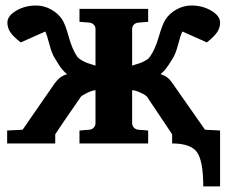

<svg xmlns="http://www.w3.org/2000/svg" viewBox="-20 -520 825 696"><path d="M777.8 155.8H716.8Q716.8 63.5 694.1 31.7Q671.4 0 604 0V-33.2L513.2 -168.9Q509.3 -174.8 490 -183.8Q470.7 -192.9 459 -192.9V-73.2Q459 -64 465.3 -57.4Q471.7 -50.8 481 -49.8L517.1 -46.9V0H268.1V-46.9L304.2 -49.8Q313.5 -50.8 319.8 -57.4Q326.2 -64 326.2 -73.2V-192.9Q315.9 -192.9 296.4 -183.6Q276.9 -174.3 272.9 -168.9Q203.1 -68.4 180.2 -33.2V0H5.9V-46.9L62 -49.8L176.8 -215.8Q187.5 -230.5 197.3 -238.3Q207 -246.1 223.1 -251Q214.8 -257.8 207.8 -265.9Q200.7 -273.9 197.5 -278.8Q194.3 -283.7 187.7 -294.4Q181.2 -305.2 179.2 -308.1Q168 -324.7 159.2 -358.9Q150.4 -393.1 144 -405.8L55.2 -366.2Q26.9 -388.2 16.8 -404.1Q6.8 -419.9 6.8 -438Q6.8 -462.4 38.6 -481.2Q70.3 -500 110.8 -500Q139.2 -500 165 -485.8Q190.9 -471.7 206.1 -448.2Q217.3 -430.2 229.5 -385.7Q241.7 -341.3 259.8 -314.9Q265.1 -307.6 277.3 -300.8Q289.6 -293.9 297.4 -291.3Q305.2 -288.6 326.2 -282.2V-415Q326.2 -424.3 319.8 -430.7Q313.5 -437 304.2 -438L268.1 -440.9V-487.8H517.1V-440.9L481 -438Q471.7 -437 465.3 -430.7Q459 -424.3 459 -415V-282.2Q479.5 -288.6 487.5 -291.3Q495.6 -293.9 507.6 -300.8Q519.5 -307.6 523.9 -314.9Q542.5 -341.3 555.4 -386Q568.4 -430.7 579.1 -448.2Q594.2 -471.7 619.9 -485.8Q645.5 -500 673.8 -500Q714.4 -500 746.1 -481.2Q777.8 -462.4 777.8 -438Q777.8 -419.9 767.8 -404.3Q757.8 -388.7 730 -366.2L641.1 -405.8Q634.3 -392.1 625.5 -358.2Q616.7 -324.2 606 -308.1Q604 -305.2 599.1 -297.1Q594.2 -289.1 591.3 -284.9Q588.4 -280.8 583.7 -274.2Q579.1 -267.6 573.7 -262Q568.4 -256.3 562 -251Q578.1 -246.1 587.6 -238.3Q597.2 -230.5 606.9 -215.8L723.1 -49.8L777.8 -46.9Z"/></svg>

Font: Veleka
Style: Bold
Weight: 700
Designer: Stefan Peev, Context Ltd, 2016; SIL International, 1997-2014.
Foundry: Stefan Peev, Context Ltd, 2016
Version: Version 1.000